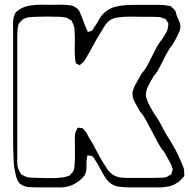

<svg xmlns="http://www.w3.org/2000/svg" viewBox="-20 -773 821 834"><path d="M681 41H540Q518 41 494.5 37.5Q471 34 454 18Q447 12 442 4.5Q437 -3 432 -10Q422 -27 413 -44.5Q404 -62 393 -78Q391 -81 388 -86.5Q385 -92 382 -94Q380 -96 375.5 -96Q371 -96 368 -97L360 -99Q359 -98 359.5 -96.5Q360 -95 359 -93Q358 -89 357 -84Q356 -79 356 -74Q356 -58 355.5 -41.5Q355 -25 347 -11L340 -2Q333 5 325 11.5Q317 18 308 23Q292 33 275 37Q260 41 244.5 41Q229 41 213 41H144Q127 41 108.5 40Q90 39 74 30Q72 28 69.5 26.5Q67 25 65 24Q64 22 62.5 19.5Q61 17 59 15Q53 5 50 -6.5Q47 -18 45 -29Q41 -44 39.5 -70Q38 -96 37.5 -121.5Q37 -147 37 -162V-639Q37 -654 36.5 -670Q36 -686 40 -700Q42 -705 44 -710.5Q46 -716 49 -720Q51 -722 53.5 -724Q56 -726 58 -727Q73 -739 91.5 -744.5Q110 -750 129 -751Q145 -753 161 -752.5Q177 -752 193 -752Q210 -752 227.5 -752.5Q245 -753 262 -752Q271 -751 281 -750.5Q291 -750 300 -746Q302 -745 304.5 -743.5Q307 -742 309 -740Q311 -739 313.5 -737.5Q316 -736 318 -734Q323 -729 326.5 -720.5Q330 -712 333 -705Q337 -695 341 -684.5Q345 -674 349 -663L358 -642Q359 -641 360 -638Q361 -635 362 -634L369 -636Q371 -637 374.5 -638Q378 -639 380 -640Q382 -642 384 -645.5Q386 -649 387 -651Q401 -671 412.5 -692Q424 -713 444 -726Q459 -738 481 -743.5Q503 -749 524.5 -750.5Q546 -752 561 -752H659Q671 -752 682.5 -751.5Q694 -751 705 -749Q708 -748 712 -748Q716 -748 719 -747Q722 -746 725 -743Q728 -740 730 -738L737 -732Q741 -728 743.5 -720.5Q746 -713 747 -707Q752 -694 758.5 -680Q765 -666 763 -651Q762 -644 759 -636Q756 -628 752 -620Q747 -610 741 -599Q735 -588 728 -577Q715 -562 701.5 -536Q688 -510 675 -484Q662 -458 648 -443Q636 -423 624 -400Q612 -377 614 -354L618 -341Q623 -325 632 -310Q641 -295 649 -280Q666 -258 683.5 -223.5Q701 -189 717 -166Q729 -146 740.5 -125.5Q752 -105 761 -83Q767 -70 774 -53.5Q781 -37 780 -22Q780 -19 780.5 -14.5Q781 -10 779 -7Q779 -6 777.5 -4.5Q776 -3 774 -1Q770 4 765.5 8.5Q761 13 756 17Q749 21 741.5 26Q734 31 726 33Q716 37 705 38Q694 39 681 41ZM55 -588V-98Q55 -83 55 -66.5Q55 -50 61 -36Q63 -32 66 -26Q69 -20 72 -16Q74 -15 77 -13.5Q80 -12 81 -11Q91 -5 101.5 -3Q112 -1 123 -1Q146 0 175.5 0.5Q205 1 227 0Q238 -1 249.5 -2Q261 -3 272 -7Q274 -8 277.5 -9Q281 -10 283 -11L289 -18Q291 -21 294 -23.5Q297 -26 298 -29Q302 -36 303 -44.5Q304 -53 304 -60Q306 -83 305.5 -111.5Q305 -140 305 -162Q305 -173 305.5 -185Q306 -197 312 -207Q313 -209 314.5 -213Q316 -217 317 -218Q319 -219 323 -218Q327 -217 329 -217Q331 -217 334 -217Q337 -217 338 -216Q340 -215 342 -213Q344 -211 345 -209Q352 -202 357 -193.5Q362 -185 366 -176Q381 -154 395.5 -125Q410 -96 424 -73Q434 -57 445 -40Q456 -23 472 -13Q489 -3 508.5 -1.5Q528 0 547 0Q562 0 587.5 0Q613 0 638 0Q663 0 678 -1Q684 -1 691 -1.5Q698 -2 704 -4Q706 -5 708.5 -7Q711 -9 713 -10Q715 -11 718.5 -12.5Q722 -14 723 -15Q725 -17 725.5 -21.5Q726 -26 727 -28Q728 -30 729 -32.5Q730 -35 730 -36Q730 -40 728 -44Q727 -49 725 -54.5Q723 -60 720 -65Q713 -78 706 -90Q699 -102 692 -115Q681 -126 668 -149.5Q655 -173 641 -200.5Q627 -228 614 -251.5Q601 -275 590 -286Q578 -306 565.5 -329Q553 -352 556 -374Q558 -382 561 -390Q564 -398 568 -405Q575 -418 582 -430Q589 -442 596 -455Q611 -470 625.5 -499Q640 -528 655 -557.5Q670 -587 684 -602Q692 -615 700.5 -629Q709 -643 710 -659Q710 -662 711 -666Q712 -670 711 -672Q710 -674 708 -677Q706 -680 705 -681Q704 -683 702.5 -686Q701 -689 699 -690Q698 -692 695.5 -692Q693 -692 691 -693Q681 -698 670 -699Q654 -700 639 -700Q624 -700 608 -700Q586 -700 564.5 -700.5Q543 -701 521 -700Q508 -699 493.5 -697.5Q479 -696 466 -690Q447 -680 435 -661Q423 -642 412 -623Q398 -601 383.5 -573.5Q369 -546 355 -523Q351 -515 346 -508Q341 -501 333 -496Q332 -495 330 -493Q328 -491 326 -490Q325 -490 322.5 -491.5Q320 -493 318 -494Q317 -495 314 -495.5Q311 -496 310 -497Q308 -501 308 -506Q305 -521 305 -536Q304 -559 305 -586Q306 -613 304 -635Q304 -646 302 -656Q300 -666 294 -676Q293 -678 292 -681Q291 -684 289 -685Q284 -688 279 -690Q277 -692 274.5 -693.5Q272 -695 269 -696Q262 -698 254.5 -698.5Q247 -699 240 -700Q218 -701 187 -701Q156 -701 133 -700Q121 -699 110 -698.5Q99 -698 88 -693Q86 -692 83 -691Q80 -690 78 -688Q75 -686 71 -680Q66 -677 63 -672Q59 -666 58 -657.5Q57 -649 56 -642Q55 -629 55 -616Q55 -603 55 -588Z"/></svg>

Font: Rubik Vinyl
Style: Regular
Weight: 400
Designer: Hubert and Fischer, NaN
Foundry: Hubert and Fischer, NaN
Version: Version 2.200